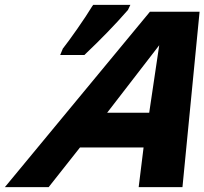

<svg xmlns="http://www.w3.org/2000/svg" viewBox="-23 -765 836 785"><path d="M723 0 793 -717H590L-3 0H176L304 -162H564L544 0ZM415 -304 628 -580 587 -304ZM233 -564 223 -540H322L326 -544C387 -602 446 -662 499 -723L500 -724L510 -745H358L353 -738C327 -694 261 -600 233 -565Z"/></svg>

Font: Passageway
Style: BdSuIt
Weight: 700
Foundry: Ascender Corporation
Version: Version 1.11